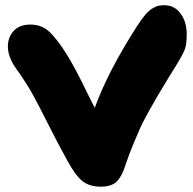

<svg xmlns="http://www.w3.org/2000/svg" viewBox="-20 -761 729 727"><path d="M361.8 -54.2Q317.9 -54.2 291.3 -75.9Q264.6 -97.7 233.9 -154.8Q195.8 -224.1 160.4 -294.7Q125 -365.2 104.2 -402.8Q83.5 -440.4 56.2 -480Q55.2 -481.4 49.8 -488.8Q44.4 -496.1 43 -498.3Q41.5 -500.5 36.9 -507.6Q32.2 -514.6 30.5 -517.6Q28.8 -520.5 25.1 -527.3Q21.5 -534.2 20 -538.3Q18.6 -542.5 16.1 -548.8Q13.7 -555.2 12.5 -560.5Q11.2 -565.9 10.5 -572.3Q9.8 -578.6 9.8 -585Q9.8 -619.6 31.7 -643.8Q53.7 -668 95.2 -668Q120.1 -668 140.6 -658.7Q161.1 -649.4 182.1 -625Q212.4 -589.8 240.5 -542.2Q268.6 -494.6 298.6 -433.1Q328.6 -371.6 338.9 -353Q388.7 -490.2 497.1 -659.2Q514.6 -687 529.3 -704.1Q543.9 -721.2 556.9 -729Q569.8 -736.8 579.1 -739Q588.4 -741.2 602.1 -741.2Q640.6 -741.2 663.8 -709.7Q687 -678.2 687 -631.8Q687 -594.7 680.7 -576.4Q674.3 -558.1 647 -513.2Q641.1 -503.9 612.5 -457.3Q584 -410.6 575.7 -396.2Q567.4 -381.8 544.7 -341.6Q522 -301.3 510.7 -276.1Q499.5 -251 483.6 -212.6Q467.8 -174.3 455.1 -136.2Q441.9 -93.3 422.1 -73.7Q402.3 -54.2 361.8 -54.2Z"/></svg>

Font: Shantell Sans Irregular Bouncy
Style: Regular
Weight: 800
Designer: Stephen Nixon, Anya Danilova, Shantell Martin
Foundry: Arrow Type
Version: Version 1.006;[9816181b4]